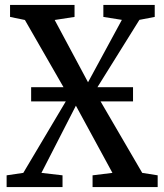

<svg xmlns="http://www.w3.org/2000/svg" viewBox="-20 -763 670 783"><path d="M75 -58 260.5 -370 81.5 -681.5 21 -694V-743H284V-694L203 -681.5L339 -427.5L477 -682L401.5 -694V-743H611V-694L548.5 -682L366.5 -390L560 -58L623 -48V0H357.5V-48L438.5 -58L289.5 -332L149 -58L235 -48V0H7V-48ZM522.5 -407.5V-349.5H107V-407.5Z"/></svg>

Font: Merriweather 24pt SemiCondensed
Style: Regular
Weight: 400
Width: 4
Designer: Eben Sorkin
Foundry: Eben Sorkin
Version: Version 2.100